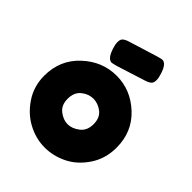

<svg xmlns="http://www.w3.org/2000/svg" viewBox="-217 -900 1034 1034"><g transform="rotate(45 300.0 -382.5)"><path d="M575 -264Q575 -181 532 -116.5Q489 -52 427.5 -21.5Q366 9 300 9Q234 9 172 -23.5Q110 -56 67.5 -119.5Q25 -183 25 -263Q25 -383 109 -461Q193 -539 301 -539Q409 -539 492 -461.5Q575 -384 575 -264ZM263 -576 233 -569Q203 -569 184 -628Q176 -652 176 -669Q176 -686 182 -695Q192 -708 219 -716L384 -767Q410 -774 414 -774Q444 -774 462 -715Q470 -691 470 -674.5Q470 -658 464 -649Q454 -636 427 -628ZM234 -191.5Q266 -167 299 -167Q332 -167 365 -192Q398 -217 398 -266Q398 -315 367 -339Q336 -363 300 -363Q264 -363 233 -338Q202 -313 202 -264.5Q202 -216 234 -191.5Z"/></g></svg>

Font: Fredoka One
Style: Regular
Weight: 400
Version: Version 1.001;April 7, 2020;FontCreator 12.0.0.2522 64-bit